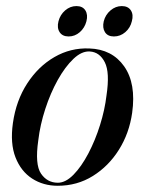

<svg xmlns="http://www.w3.org/2000/svg" viewBox="-20 -603 478 632"><path d="M274 -443.5Q349 -441 388.8 -384.5Q428.5 -328 415 -231.5Q405.5 -164.5 371.5 -110.2Q337.5 -56 285.8 -23.8Q234 8.5 170 8.5Q122.5 8.5 85.8 -15.2Q49 -39 31 -85Q13 -131 22.5 -198Q33 -272 69.5 -328.2Q106 -384.5 159.2 -415.2Q212.5 -446 274 -443.5ZM170.5 -1.5Q196 -1.5 222 -28Q248 -54.5 270.8 -97.8Q293.5 -141 309.2 -191.2Q325 -241.5 330.5 -288.5Q342 -364.5 325 -398Q308 -431.5 276 -433.5Q249.5 -435.5 222 -409.5Q194.5 -383.5 170.2 -340Q146 -296.5 129 -244.2Q112 -192 106 -141Q94.5 -61.5 115 -31.5Q135.5 -1.5 170.5 -1.5ZM206 -483Q185.5 -483 176.2 -497.2Q167 -511.5 172.5 -533Q178 -554.5 194.5 -568.8Q211 -583 231.5 -583Q252 -583 261 -568.8Q270 -554.5 264.5 -533Q259 -511.5 242.8 -497.2Q226.5 -483 206 -483ZM355 -483Q334.5 -483 325.5 -497.2Q316.5 -511.5 321.5 -533Q327 -554.5 343.8 -568.8Q360.5 -583 381 -583Q401.5 -583 410.8 -568.8Q420 -554.5 414 -533Q409 -511.5 392.5 -497.2Q376 -483 355 -483Z"/></svg>

Font: Fraunces 144pt
Style: Italic
Weight: 400
Italic angle: -16°
Version: Version 1.000;[b76b70a41]